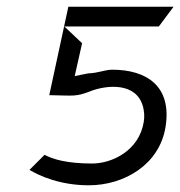

<svg xmlns="http://www.w3.org/2000/svg" viewBox="-20 -571 538 573"><path d="M253 -300C296 -316 387 -328 407 -252C410 -239 412 -225 409 -207C395 -121 314 -83 255 -83C179 -83 137 -96 113 -109L68 -64C98 -46 160 -18 245 -18C351 -18 456 -80 474 -192C494 -316 415 -363 315 -363C293 -363 274 -353 243 -352L203 -344L225 -442L172 -492H454L498 -551H184L127 -287C201 -286 205 -281 253 -300Z"/></svg>

Font: Charger Static
Style: 2Obl
Weight: 1000
Designer: Jasper
Foundry: KineticPlasma Fonts/Cannot Into Space Fonts
Version: Version 1.1